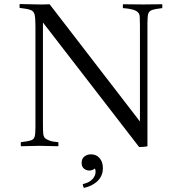

<svg xmlns="http://www.w3.org/2000/svg" viewBox="-20 -721 888 948"><path d="M667 5 192 -610V-104Q192 -76 193.5 -61.5Q195 -47 202 -39Q210 -32 225 -26.5Q240 -21 268 -19Q269 -9 268 1Q246 1 219.5 0Q193 -1 175 -1Q157 -1 130.5 0Q104 1 83 1Q82 -9 83 -19Q118 -23 133 -28Q148 -33 151.5 -47.5Q155 -62 155 -95V-592Q155 -631 151 -648.5Q147 -666 130.5 -672Q114 -678 77 -682Q76 -691 77 -701Q100 -701 125.5 -700Q151 -699 176 -699Q179 -699 195.5 -699Q212 -699 225 -700L671 -121V-595Q671 -622 670 -637.5Q669 -653 661 -660Q646 -677 587 -681Q586 -691 587 -700Q608 -700 639 -699.5Q670 -699 688 -699Q706 -699 732.5 -699.5Q759 -700 781 -700Q782 -691 781 -681Q746 -677 730.5 -671.5Q715 -666 711.5 -651.5Q708 -637 708 -604V1Q701 3 688.5 4Q676 5 667 5ZM389 188Q422 180 437 163Q452 146 452 127Q452 119 449 111Q436 121 421 121Q406 121 394.5 111.5Q383 102 383 83Q383 63 396.5 52Q410 41 429 41Q456 41 472 60Q488 79 488 109Q488 146 463 171.5Q438 197 394 207Q392 202 390.5 198Q389 194 389 188Z"/></svg>

Font: Castoro Titling
Style: Regular
Weight: 400
Version: Version 2.04